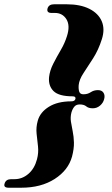

<svg xmlns="http://www.w3.org/2000/svg" viewBox="-102 -759 525 898"><path d="M251 -297Q253 -308.5 237.5 -308.5Q173 -308.5 148.2 -333.2Q123.5 -358 127.5 -398.5Q131 -429.5 147.2 -461.2Q163.5 -493 182.2 -525Q201 -557 211 -589.5Q227 -639 208.8 -668.8Q190.5 -698.5 154.5 -698.5H139Q114.5 -698.5 120.5 -720Q126.5 -739 151 -739H209.5Q273.5 -739 315.8 -717.8Q358 -696.5 373.8 -659.8Q389.5 -623 374.5 -576Q358.5 -525.5 333.8 -486.8Q309 -448 288.8 -417.5Q268.5 -387 266 -361Q264.5 -341.5 268.8 -329.8Q273 -318 288 -318Q308 -318 322.5 -327.8Q337 -337.5 356 -337.5Q374.5 -337.5 382.2 -325Q390 -312.5 385 -295Q380.5 -277.5 365.8 -265Q351 -252.5 332 -252.5Q312 -252.5 301.5 -261.5Q291 -270.5 270.5 -270.5Q254.5 -270.5 245.8 -260.2Q237 -250 232 -232.5Q226.5 -211 229.8 -189.8Q233 -168.5 238 -144.8Q243 -121 243.8 -92.2Q244.5 -63.5 235 -27Q217.5 37 153.8 78Q90 119 -3 119H-61.5Q-87 119 -80.5 99.5Q-74.5 79 -49.5 79H-34Q2 79 30.8 54.2Q59.5 29.5 71 -14Q79 -44 75.8 -73.8Q72.5 -103.5 69.2 -133.5Q66 -163.5 74.5 -194Q85.5 -234 126.5 -259.5Q167.5 -285 231 -285Q248.5 -285 251 -297Z"/></svg>

Font: Fraunces 72pt Black
Style: Italic
Weight: 900
Italic angle: -16°
Version: Version 1.000;[b76b70a41]